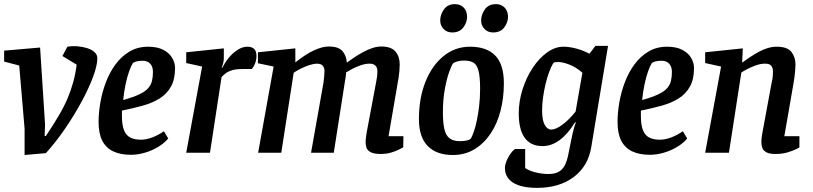

<svg xmlns="http://www.w3.org/2000/svg" viewBox="-22 -739 3934 929"><path d="M97 11V-116L71 -422L-2 -441V-494L172 -509L196 -136L194 -81H200Q236 -135 262 -179Q288 -223 304.5 -262Q321 -301 332 -340.5Q343 -380 349 -426L280 -468L304 -513Q328 -517 353 -515Q378 -513 400 -506Q422 -499 435.5 -486.5Q449 -474 449 -457Q449 -423 428.5 -367.5Q408 -312 372.5 -246.5Q337 -181 292.5 -116Q248 -51 200 2Z M612 10Q560 10 525 -7Q490 -24 472.5 -59Q455 -94 455 -149Q455 -193 463.5 -242.5Q472 -292 490 -340Q508 -388 536.5 -427Q565 -466 604.5 -489.5Q644 -513 695 -513Q739 -513 768 -498Q797 -483 811 -459Q825 -435 825 -410Q825 -356 805.5 -320.5Q786 -285 751 -263Q716 -241 669.5 -228Q623 -215 568 -204V-176Q568 -134 578 -109Q588 -84 608.5 -73.5Q629 -63 660 -63Q685 -63 714.5 -74Q744 -85 771 -104L792 -69Q773 -46 743 -28Q713 -10 678.5 0Q644 10 612 10ZM574 -255Q624 -269 653 -283Q682 -297 695.5 -313Q709 -329 713.5 -348Q718 -367 718 -391Q718 -407 712.5 -419Q707 -431 696 -438Q685 -445 666 -445Q650 -445 637.5 -441.5Q625 -438 621 -434Q612 -420 602.5 -393Q593 -366 585.5 -330.5Q578 -295 574 -255Z M879 0 956 -417 879 -434V-486L1061 -505V-457Q1061 -447 1058 -434Q1055 -421 1051 -412H1055Q1064 -433 1082.5 -456.5Q1101 -480 1125.5 -496.5Q1150 -513 1175 -513Q1197 -513 1208 -502Q1219 -491 1219 -468Q1219 -449 1212 -431.5Q1205 -414 1196 -405H1152Q1121 -405 1102 -399.5Q1083 -394 1071 -385Q1059 -376 1050 -366L994 0Z M1821 6Q1789 6 1773 -2Q1757 -10 1752 -22.5Q1747 -35 1747 -50Q1747 -63 1749 -75.5Q1751 -88 1752 -97L1798 -342Q1800 -351 1802 -365.5Q1804 -380 1804 -394Q1804 -412 1794.5 -421.5Q1785 -431 1766 -431Q1747 -431 1724.5 -423.5Q1702 -416 1683 -406Q1664 -396 1653 -389Q1652 -376 1650.5 -365.5Q1649 -355 1647 -345L1593 0H1483L1543 -338Q1545 -352 1546.5 -367.5Q1548 -383 1548 -396Q1548 -411 1539.5 -421Q1531 -431 1511 -431Q1497 -431 1476.5 -424.5Q1456 -418 1435.5 -408Q1415 -398 1399 -387L1339 0H1227L1302 -417L1226 -433V-486L1407 -505V-437Q1457 -477 1497.5 -495.5Q1538 -514 1568 -514Q1618 -514 1636.5 -490Q1655 -466 1656 -436Q1672 -448 1692.5 -461.5Q1713 -475 1735 -487Q1757 -499 1779.5 -506.5Q1802 -514 1823 -514Q1871 -514 1891.5 -489.5Q1912 -465 1912 -428Q1912 -413 1910.5 -395.5Q1909 -378 1906.5 -362Q1904 -346 1902 -336L1858 -80H1930L1929 -26Q1923 -23 1907.5 -15Q1892 -7 1869.5 -0.5Q1847 6 1821 6Z M2169 11Q2090 11 2047.5 -32.5Q2005 -76 2005 -163Q2005 -264 2036.5 -343Q2068 -422 2124 -467.5Q2180 -513 2252 -513Q2333 -513 2374.5 -470Q2416 -427 2416 -336Q2416 -266 2400 -203.5Q2384 -141 2352 -93Q2320 -45 2274 -17Q2228 11 2169 11ZM2203 -56Q2220 -56 2233.5 -58.5Q2247 -61 2256 -68Q2263 -80 2271 -103Q2279 -126 2285.5 -157.5Q2292 -189 2296.5 -227.5Q2301 -266 2301 -310Q2301 -368 2293 -397.5Q2285 -427 2268 -436.5Q2251 -446 2222 -446Q2208 -446 2192 -442Q2176 -438 2170 -432Q2164 -425 2152 -392.5Q2140 -360 2130.5 -309Q2121 -258 2121 -195Q2121 -146 2128 -115Q2135 -84 2153 -70Q2171 -56 2203 -56ZM2364 -582Q2338 -582 2322 -599Q2306 -616 2306 -640Q2306 -668 2324 -693.5Q2342 -719 2378 -719Q2403 -719 2419.5 -702.5Q2436 -686 2436 -657Q2436 -631 2418 -606.5Q2400 -582 2364 -582ZM2166 -582Q2140 -582 2124 -599Q2108 -616 2108 -640Q2108 -668 2126 -693.5Q2144 -719 2179 -719Q2205 -719 2221.5 -702.5Q2238 -686 2238 -657Q2238 -631 2220 -606.5Q2202 -582 2166 -582Z M2577 170Q2501 170 2461 145Q2421 120 2421 73Q2421 62 2426 47.5Q2431 33 2439 19Q2447 5 2456 -5.5Q2465 -16 2471 -18H2519V74Q2537 87 2569 95Q2601 103 2632 103Q2672 103 2694 83Q2716 63 2726 17Q2735 -28 2741.5 -60Q2748 -92 2753.5 -113Q2759 -134 2764 -145L2761 -148Q2725 -90 2685.5 -61Q2646 -32 2603 -32Q2546 -32 2517 -72Q2488 -112 2488 -190Q2488 -249 2506.5 -307Q2525 -365 2556 -411.5Q2587 -458 2625.5 -485.5Q2664 -513 2704 -513Q2733 -513 2766.5 -504Q2800 -495 2830 -479L2859 -517H2920L2839 -28Q2824 65 2754 117.5Q2684 170 2577 170ZM2645 -112Q2667 -112 2699 -135.5Q2731 -159 2763 -199L2796 -387Q2767 -413 2734 -426Q2701 -439 2678 -439Q2667 -439 2662.5 -438Q2658 -437 2654 -432Q2644 -415 2634.5 -389Q2625 -363 2617.5 -331.5Q2610 -300 2605.5 -267.5Q2601 -235 2601 -204Q2601 -158 2613.5 -135Q2626 -112 2645 -112Z M3123 10Q3071 10 3036 -7Q3001 -24 2983.5 -59Q2966 -94 2966 -149Q2966 -193 2974.5 -242.5Q2983 -292 3001 -340Q3019 -388 3047.5 -427Q3076 -466 3115.5 -489.5Q3155 -513 3206 -513Q3250 -513 3279 -498Q3308 -483 3322 -459Q3336 -435 3336 -410Q3336 -356 3316.5 -320.5Q3297 -285 3262 -263Q3227 -241 3180.5 -228Q3134 -215 3079 -204V-176Q3079 -134 3089 -109Q3099 -84 3119.5 -73.5Q3140 -63 3171 -63Q3196 -63 3225.5 -74Q3255 -85 3282 -104L3303 -69Q3284 -46 3254 -28Q3224 -10 3189.5 0Q3155 10 3123 10ZM3085 -255Q3135 -269 3164 -283Q3193 -297 3206.5 -313Q3220 -329 3224.5 -348Q3229 -367 3229 -391Q3229 -407 3223.5 -419Q3218 -431 3207 -438Q3196 -445 3177 -445Q3161 -445 3148.5 -441.5Q3136 -438 3132 -434Q3123 -420 3113.5 -393Q3104 -366 3096.5 -330.5Q3089 -295 3085 -255Z M3730 6Q3701 6 3686.5 -2Q3672 -10 3667 -22.5Q3662 -35 3662 -50Q3662 -63 3663.5 -75.5Q3665 -88 3667 -97L3712 -341Q3715 -352 3716.5 -365Q3718 -378 3718 -393Q3718 -410 3710 -420.5Q3702 -431 3680 -431Q3657 -431 3633 -422Q3609 -413 3590.5 -403Q3572 -393 3565 -388L3505 0H3390L3467 -417L3390 -434V-486L3572 -505L3569 -437H3571Q3588 -450 3608.5 -463.5Q3629 -477 3650 -488.5Q3671 -500 3693 -506.5Q3715 -513 3736 -513Q3788 -513 3807.5 -487.5Q3827 -462 3827 -427Q3827 -415 3825.5 -398Q3824 -381 3822 -365Q3820 -349 3818 -339L3773 -80H3846V-26Q3844 -24 3828.5 -16.5Q3813 -9 3788 -1.5Q3763 6 3730 6Z"/></svg>

Font: Faustina SemiBold
Style: Italic
Weight: 600
Italic angle: -8°
Designer: Alfonso Garcia
Foundry: http://www.omnibus-type.com
Version: Version 1.200